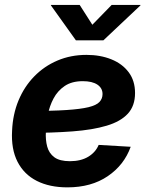

<svg xmlns="http://www.w3.org/2000/svg" viewBox="-20 -768 613 799"><path d="M260.3 11.7Q186.5 11.7 133.3 -15.1Q80.1 -42 53 -94.7Q25.9 -147.5 30.3 -224.1Q33.2 -292.5 57.1 -350.1Q81.1 -407.7 122.6 -450.2Q164.1 -492.7 219.2 -516.1Q274.4 -539.6 339.8 -539.6Q397.5 -539.6 443.1 -521.2Q488.8 -502.9 515.4 -467.5Q542 -432.1 542 -380.9Q542 -327.6 512 -294.9Q481.9 -262.2 423.8 -244.9Q365.7 -227.5 281.5 -221.2Q197.3 -214.8 88.4 -214.8L103.5 -306.2Q196.8 -306.2 256.1 -310.1Q315.4 -314 348.4 -322Q381.3 -330.1 394 -343.8Q406.7 -357.4 406.7 -376.5Q406.7 -401.4 385.3 -415.8Q363.8 -430.2 324.7 -430.2Q278.8 -430.2 249.3 -410.2Q219.7 -390.1 202.9 -358.4Q186 -326.7 179 -290Q171.9 -253.4 170.9 -220.2Q168.9 -185.5 176.5 -157.7Q184.1 -129.9 206.3 -113.5Q228.5 -97.2 271 -97.2Q316.4 -97.2 347.2 -115.7Q377.9 -134.3 390.6 -165L523.9 -157.2Q496.6 -81.1 428.2 -34.7Q359.9 11.7 260.3 11.7ZM311.5 -747.6 364.3 -665 444.8 -747.6H564.5V-745.6L410.2 -600.1H295.9L191.9 -745.6V-747.6Z"/></svg>

Font: Inter 24pt
Style: Bold Italic
Weight: 700
Italic angle: -9.3988°
Version: Version 4.001;git-66647c0bb